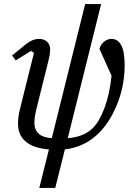

<svg xmlns="http://www.w3.org/2000/svg" viewBox="-20 -718 657 938"><path d="M219 12Q144 6 106 -26Q68 -58 68 -114Q68 -131 70.5 -150Q73 -169 81 -199L146 -460L131 -469L57 -423L39 -447L93 -491Q119 -513 136.5 -520.5Q154 -528 172 -528Q194 -528 209.5 -514.5Q225 -501 225 -475Q225 -466 223.5 -454.5Q222 -443 217 -423L162 -202Q153 -166 150.5 -149Q148 -132 148 -118Q148 -85 168.5 -65.5Q189 -46 233 -43L396 -698H474L311 -43Q390 -49 434 -93Q466 -125 491 -192Q516 -259 525 -348L466 -479Q471 -500 488 -514Q505 -528 525 -528Q555 -528 572 -497.5Q589 -467 589 -398Q589 -356 581.5 -311.5Q574 -267 558 -223.5Q542 -180 518.5 -140Q495 -100 463 -68Q395 0 297 12L250 200H172Z"/></svg>

Font: IBM Plex Serif
Style: Italic
Weight: 400
Italic angle: -14°
Designer: Mike Abbink, Paul van der Laan, Pieter van Rosmalen
Foundry: Bold Monday
Version: Version 3.001